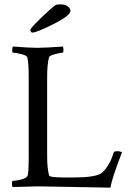

<svg xmlns="http://www.w3.org/2000/svg" viewBox="-20 -861 595 885"><path d="M270.5 -646.5Q272.5 -640.6 272.5 -629.4Q272.5 -618.2 268.6 -618.2Q258.8 -618.2 233.4 -611.3Q208 -604.5 206.1 -597.7Q197.3 -563.5 197.3 -506.8V-138.7Q197.3 -86.9 206.1 -52.7Q209 -43 272.5 -43H319.3Q410.2 -43 442.4 -59.6Q457 -67.4 475.1 -94.2Q493.2 -121.1 503.9 -158.2Q505.9 -164.1 521 -164.1Q536.1 -164.1 542 -158.2Q494.1 -34.2 489.3 3.9L156.2 -2L38.1 1Q35.2 -2 35.2 -14.6Q35.2 -27.3 38.1 -27.3Q51.8 -27.3 76.2 -33.2Q100.6 -39.1 106.4 -49.3Q112.3 -59.6 112.3 -139.6V-508.8Q112.3 -571.3 105.5 -597.7Q102.5 -605.5 77.6 -611.8Q52.7 -618.2 40 -618.2Q36.1 -618.2 36.1 -630.4Q36.1 -642.6 40 -646.5Q116.2 -640.6 152.3 -640.6Q188.5 -640.6 270.5 -646.5ZM120.1 -723.6Q120.1 -730.5 165 -774.4Q210 -818.4 236.3 -837.9Q242.2 -840.8 260.7 -840.8Q279.3 -840.8 292 -831.5Q304.7 -822.3 304.7 -811.5Q304.7 -789.1 226.6 -750Q148.4 -710.9 129.9 -710.9Q120.1 -710.9 120.1 -723.6Z"/></svg>

Font: CrimsonText-Roman
Style: Roman
Weight: 400
Version: Version 0.13